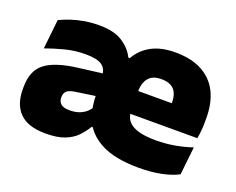

<svg xmlns="http://www.w3.org/2000/svg" viewBox="-90 -661 1017 828"><g transform="rotate(20 419.0 -247.0)"><path d="M608.5 13.5Q497 13.5 433 -21Q369 -55.5 347 -114.5L337.5 -144.5Q331 -169.5 329.5 -192.2Q328 -215 328 -235.5L325 -301.5Q325 -336 302.8 -352.2Q280.5 -368.5 227 -368.5Q178.5 -368.5 133.8 -357Q89 -345.5 48 -330.5L62.5 -465.5Q85 -476.5 112.5 -485.8Q140 -495 172 -500.5Q204 -506 240 -506Q307 -506 346.2 -481Q385.5 -456 404.5 -417.5H410.5Q436 -462 480 -485.2Q524 -508.5 588 -508.5Q661 -508.5 710.2 -482.2Q759.5 -456 784.5 -406.8Q809.5 -357.5 809.5 -287.5V-272Q809.5 -252 807.8 -231.2Q806 -210.5 802.5 -193H644Q646 -223.5 646.8 -250.5Q647.5 -277.5 647.5 -299Q647.5 -325.5 639.5 -343.2Q631.5 -361 614.5 -370.2Q597.5 -379.5 570.5 -379.5Q530 -379.5 511.8 -356.5Q493.5 -333.5 493.5 -297.5V-254.5L494.5 -236.5V-204Q494.5 -188 501 -173.5Q507.5 -159 523.2 -147.5Q539 -136 567 -129.5Q595 -123 638 -123Q681 -123 722.2 -130.2Q763.5 -137.5 802 -150.5L788 -22Q756 -5 710.2 4.2Q664.5 13.5 608.5 13.5ZM179.5 12Q99.5 12 61.2 -26Q23 -64 23 -133V-145.5Q23 -219.5 68.2 -254.5Q113.5 -289.5 213 -302L338.5 -318L349 -217L242.5 -201.5Q213.5 -197.5 202.2 -187.8Q191 -178 191 -159V-157Q191 -139.5 202.8 -128.5Q214.5 -117.5 242 -117.5Q268 -117.5 286.5 -124.2Q305 -131 317.8 -142.2Q330.5 -153.5 337.5 -166.5L387 -83H357.5Q342 -57 321 -35.5Q300 -14 266.5 -1Q233 12 179.5 12ZM767 -193H420V-297H767Z"/></g></svg>

Font: Anek Kannada ExtraBold
Style: Regular
Weight: 800
Version: Version 1.003